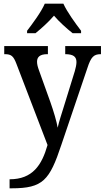

<svg xmlns="http://www.w3.org/2000/svg" viewBox="-20 -786 568 1042"><path d="M127 -619V-606H173C205 -632 245 -668 273 -701C301 -668 342 -631 374 -606H420V-619C391 -657 344 -721 324 -766H223C204 -721 156 -657 127 -619ZM32 187V236H43C214 236 249 192 313 0L454 -416C474 -478 489 -491 525 -492H528V-536H334V-492H337C376 -491 395 -480 395 -449C395 -436 391 -417 386 -400L326 -206C314 -167 301 -129 293 -93C288 -125 271 -182 253 -233L192 -403C185 -422 181 -437 181 -451C181 -477 197 -492 237 -492H240V-536H3V-492H6C41 -492 53 -482 69 -440L238 1C207 110 157 187 32 187Z"/></svg>

Font: Noto Serif Lao SemiCondensed Medium
Style: Regular
Weight: 500
Width: 4
Designer: Monotype Design Team
Foundry: Monotype Imaging Inc.
Version: Version 2.003